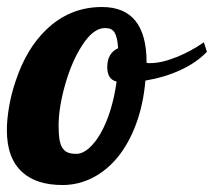

<svg xmlns="http://www.w3.org/2000/svg" viewBox="-34 -529 616 553"><path d="M31.2 -32.2Q-14.2 -72.3 -14.2 -153.8Q-14.2 -184.6 -7.8 -221.9Q-1.5 -259.3 11.7 -297.4Q42 -388.2 98.1 -442.4Q166 -508.8 259.8 -508.8Q388.2 -508.8 388.2 -349.1V-348.1Q391.1 -347.2 393.1 -347.2H398.9Q432.1 -347.2 477.5 -365.7Q517.6 -382.3 553.2 -407.2L562 -379.9Q532.7 -349.1 486.6 -327.6Q440.4 -306.2 384.8 -296.9Q378.9 -229 358.4 -173.1Q337.9 -117.2 305.7 -77.1Q273.9 -38.1 232.9 -17.1Q191.9 3.9 146 3.9Q71.8 3.9 31.2 -32.2ZM256.3 -146Q272.5 -174.3 284.2 -212.4Q295.9 -250.5 301.8 -293.9Q287.1 -297.9 281 -308.6Q274.9 -319.3 274.9 -335.9Q274.9 -356.4 283.2 -370.1Q291.5 -383.8 306.2 -390.1Q304.2 -421.9 295.9 -435.5Q291.5 -442.4 284.9 -445.3Q278.3 -448.2 268.1 -448.2Q234.4 -448.2 202.1 -397.5Q172.4 -351.6 153.3 -284.2Q134.8 -218.3 134.8 -167Q134.8 -142.1 137.5 -126.5Q140.1 -110.8 146.5 -102.1Q152.3 -93.3 161.6 -89.6Q170.9 -85.9 186 -85.9Q203.6 -85.9 221.9 -101.8Q240.2 -117.7 256.3 -146Z"/></svg>

Font: Pattaya
Style: Regular
Weight: 400
Designer: Pablo Impallari / Thai characters Designed by Thanarat Vachiruckul and Suppakit Chalermlarp
Foundry: Pablo Impallari
Version: Version 2.000